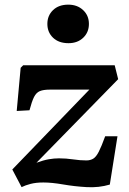

<svg xmlns="http://www.w3.org/2000/svg" viewBox="-20 -795 556 827"><path d="M80 -514H474L489 -454L137 -94Q167 -105 190 -109Q213 -113 234 -113Q265 -113 295 -108.5Q325 -104 352 -104Q369 -104 381.5 -111.5Q394 -119 405.5 -141.5Q417 -164 433 -208H486L453 0Q406 14 353.5 11Q301 8 252 -0.5Q203 -9 167 -9Q135 -9 112 -3Q89 3 73 11L33 -65L365 -409H195Q167 -409 151.5 -402.5Q136 -396 126.5 -377Q117 -358 107 -320L52 -317L69 -503ZM184 -692Q184 -728 208.5 -751.5Q233 -775 274 -775Q313 -775 338 -751.5Q363 -728 363 -692Q363 -656 338.5 -632.5Q314 -609 275 -609Q233 -609 208.5 -632.5Q184 -656 184 -692Z"/></svg>

Font: Literata 36pt
Style: Bold Italic
Weight: 700
Italic angle: -2°
Designer: Latin by Veronika Burian and Jose Scaglione. Greek by Irene Vlachou. Cyrillic by Vera Evstafieva
Foundry: TypeTogether
Version: Version 3.002